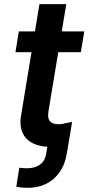

<svg xmlns="http://www.w3.org/2000/svg" viewBox="-20 -696 424 920"><path d="M383.9 -545.5H275.9L297.6 -676.1H169L147.4 -545.5H70.3L54 -446H131L81 -142.8C64.3 -47.2 120 2.8 207 7.1L201 41.9C192.1 96.6 147.7 110.4 106.9 110.4C93.4 110.4 82.4 109 72.4 107.6L58.2 198.2C75.3 202.8 94.1 203.8 115.4 203.8C208.8 203.8 282.3 145.6 299.7 41.9L325.6 -111.9L272.4 -101.2C268.1 -100.9 264.2 -100.9 260.7 -100.9C228.3 -100.9 203.8 -112.2 212.4 -164.1L259.2 -446H367.2Z"/></svg>

Font: Margiela Sans Semi Bold
Style: Italic
Weight: 600
Italic angle: -9.39999°
Designer: Stefan Endress, Andreas Faust
Version: Version 1.100;FEAKit 1.0